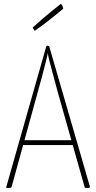

<svg xmlns="http://www.w3.org/2000/svg" viewBox="-20 -932 476 953"><path d="M24 1Q23 1 19 1Q15 1 10 0L210 -703Q210 -705 215 -705Q218 -705 220.5 -704.5Q223 -704 224 -703L425 -10Q427 -4 425 -1.5Q423 1 417 1Q414 1 409.5 1Q405 1 401 0L268 -470Q256 -516 244.5 -557.5Q233 -599 225.5 -629Q218 -659 217 -669Q216 -659 208.5 -629Q201 -599 190 -557.5Q179 -516 166 -470L38 -6Q37 -1 33 0Q29 1 24 1ZM92 -212V-236H355V-212ZM152 -779Q152 -779 149.5 -783Q147 -787 144.5 -791Q142 -795 142 -795Q167 -818 191.5 -839Q216 -860 236.5 -876.5Q257 -893 269 -902.5Q281 -912 281 -912Q287 -912 290.5 -900.5Q294 -889 294 -889Q294 -889 282.5 -879.5Q271 -870 251.5 -854Q232 -838 206.5 -818.5Q181 -799 152 -779Z"/></svg>

Font: Yanone Kaffeesatz ExtraLight
Style: Regular
Weight: 200
Designer: Yanone (Cyrillic: Daniel Pouzeot, Huerta Tipografica, and Cyreal)
Foundry: Yanone
Version: Version 2.003